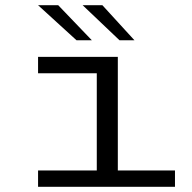

<svg xmlns="http://www.w3.org/2000/svg" viewBox="-20 -719 740 739"><path d="M126.5 0V-63H352.5V-437H126.5V-500H433.5V-63H653.5V0ZM440 -564 298 -699H374L497.5 -564ZM274.5 -564 126.5 -699H204L333.5 -564Z"/></svg>

Font: Trispace SemiExpanded Light
Style: Regular
Weight: 300
Width: 6
Designer: Tyler Finck
Foundry: Etcetera Type Company
Version: Version 1.210; ttfautohint (v1.8.3)